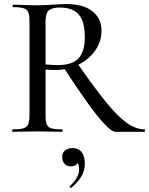

<svg xmlns="http://www.w3.org/2000/svg" viewBox="-20 -648 733 944"><path d="M546 0Q530 0 493.5 -38.5Q457 -77 406 -148.5Q355 -220 291 -319L358 -340Q442 -219 500.5 -147Q559 -75 604 -43.5Q649 -12 690 -12Q693 -12 693 -6Q693 0 690 0Q634 0 598.5 0Q563 0 546 0ZM306 -628Q390 -628 434.5 -592.5Q479 -557 479 -498Q479 -442 447 -398Q415 -354 363.5 -329Q312 -304 253 -304Q241 -304 228 -304.5Q215 -305 204 -306V-81Q204 -52 209.5 -37Q215 -22 232.5 -17Q250 -12 285 -12Q288 -12 288 -6Q288 0 285 0Q260 0 230 -1Q200 -2 164 -2Q130 -2 99 -1Q68 0 43 0Q40 0 40 -6Q40 -12 43 -12Q77 -12 94.5 -17Q112 -22 118.5 -37Q125 -52 125 -81V-544Q125 -573 119 -587.5Q113 -602 96 -607.5Q79 -613 44 -613Q42 -613 42 -619Q42 -625 44 -625Q69 -625 99.5 -623.5Q130 -622 164 -622Q196 -622 236 -625Q276 -628 306 -628ZM397 -466Q397 -522 382 -553.5Q367 -585 339.5 -598Q312 -611 275 -611Q237 -611 220.5 -597.5Q204 -584 204 -542V-331Q218 -330 234.5 -329Q251 -328 263 -328Q337 -328 367 -362Q397 -396 397 -466ZM331 275Q327 277 323.5 273Q320 269 324 267Q344 248 356.5 227.5Q369 207 369 184Q369 162 362 153.5Q355 145 344 142L365 132Q367 151 356.5 160.5Q346 170 328 170Q309 170 297.5 157.5Q286 145 286 125Q286 101 301 90.5Q316 80 336 80Q366 80 381.5 100Q397 120 397 155Q397 193 379 221.5Q361 250 331 275Z"/></svg>

Font: Cormorant Garamond Light Medium
Style: Regular
Weight: 500
Version: Version 4.001